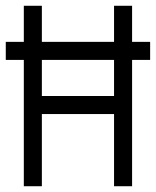

<svg xmlns="http://www.w3.org/2000/svg" viewBox="-20 -645 540 665"><path d="M125 -500H375V-625H437.5V-500H500V-437.5H437.5V0H375V-250H125V0H62.5V-437.5H0V-500H62.5V-625H125ZM375 -312.5V-437.5H125V-312.5Z"/></svg>

Font: ChillBitmapSE 16px
Style: Regular
Weight: 400
Designer: Designed by Warren2060
Foundry: ChillType
Version: Version 1.000